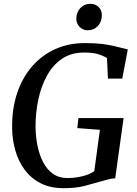

<svg xmlns="http://www.w3.org/2000/svg" viewBox="-20 -977 718 1005"><path d="M313.5 8Q242.5 8 191.5 -18.5Q140.5 -45 108 -90Q75.5 -135 59.8 -191Q44 -247 43.5 -305.5Q42 -406 69.2 -488Q96.5 -570 147.5 -629Q198.5 -688 268.8 -719.8Q339 -751.5 424.5 -751.5Q478 -751.5 515.2 -746.8Q552.5 -742 578.8 -735.5Q605 -729 624 -724.5Q630.5 -723 636.5 -721.5Q642.5 -720 649 -718.5L620 -565.5H545L540 -673Q522 -684.5 494.8 -693.2Q467.5 -702 419.5 -702Q351.5 -702 303.2 -668.5Q255 -635 224.8 -579Q194.5 -523 180.2 -454.2Q166 -385.5 166 -315Q166.5 -263.5 176 -215.5Q185.5 -167.5 205.5 -128.8Q225.5 -90 257 -67.5Q288.5 -45 333 -45Q371 -45 409.8 -54.2Q448.5 -63.5 473.5 -81L503 -297.5L384.5 -306.5L390.5 -359H627L583 -43.5Q568 -43.5 548.8 -38.5Q529.5 -33.5 508 -27.5Q470 -16.5 424 -4.2Q378 8 313.5 8ZM439 -818.5Q422.5 -818.5 408.8 -826.8Q395 -835 387 -849.2Q379 -863.5 379.5 -881.5Q380.5 -914 401.2 -935.5Q422 -957 452.5 -957Q479.5 -957 496.5 -940Q513.5 -923 513 -897Q513 -863 492.2 -840.8Q471.5 -818.5 439 -818.5Z"/></svg>

Font: Merriweather 36pt Medium
Style: Italic
Weight: 500
Italic angle: -7.8°
Version: Version 2.101